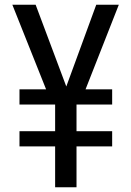

<svg xmlns="http://www.w3.org/2000/svg" viewBox="-20 -788 552 808"><path d="M212 0V-172H62V-236H212V-348H62V-412H174L32 -768H130L259 -424L385 -768H480L340 -412H452V-348H302V-236H452V-172H302V0Z"/></svg>

Font: Hasubi Mono
Style: Regular
Weight: 400
Designer: Eli Heuer
Foundry: Eli Heuer
Version: Version 1.000